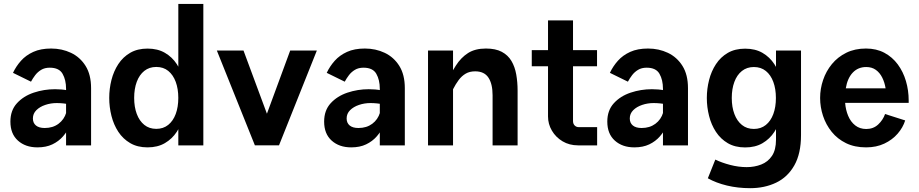

<svg xmlns="http://www.w3.org/2000/svg" viewBox="-20 -745 4709 984"><path d="M446.8 -293.1Q446.8 -362.3 418.6 -407.2Q390.4 -452.1 343.9 -474.2Q297.5 -496.3 242.1 -496.3Q188.7 -496.3 150.8 -479.1Q112.8 -461.9 87.6 -433.6Q62.4 -405.3 46.6 -371.7L138.9 -326.4Q147.8 -343.1 160.3 -359.6Q172.7 -376 190.9 -387Q209.1 -398.1 235.1 -398.1Q282.8 -398.1 300.7 -366.8Q318.6 -335.6 318.6 -289.8V0H446.8ZM361.9 -166.5 319.5 -167.8Q308.8 -132.2 279.8 -110.6Q250.9 -89 209.2 -89Q179.8 -89 164.2 -101.9Q148.6 -114.9 148.6 -137.9Q148.6 -162.7 166.3 -180.3Q184 -197.9 211.9 -207.3Q239.9 -216.8 270.6 -216.8Q287.4 -216.8 303.8 -215.1Q320.2 -213.4 334.6 -210.2L380.2 -268.9Q352.3 -277 324.2 -282.4Q296 -287.8 262 -287.8Q205.3 -287.8 152.8 -270.2Q100.3 -252.6 66.8 -215.9Q33.3 -179.3 33.3 -121.7Q33.3 -59.1 71.9 -24.4Q110.5 10.3 171.9 10.3Q216.1 10.3 248.3 -5.1Q280.5 -20.4 302.9 -46Q325.2 -71.5 339.5 -103Q353.8 -134.4 361.9 -166.5Z M1022.1 0V-724.9H893.9V0ZM780.9 -84.6Q745 -84.6 719.7 -104.9Q694.5 -125.1 681 -160.9Q667.6 -196.8 667.6 -243.2Q667.6 -289.7 680.8 -325.5Q694.1 -361.3 719.5 -381.6Q745 -401.9 780.9 -401.9Q817.3 -401.9 842.3 -381.6Q867.3 -361.3 880.6 -325.5Q893.8 -289.7 893.8 -243.2Q893.8 -196.8 880.6 -160.9Q867.3 -125.1 842.1 -104.9Q816.9 -84.6 780.9 -84.6ZM736.2 10.3Q787.8 10.3 825 -11.5Q862.2 -33.2 886 -69.5Q909.8 -105.8 921.2 -151.1Q932.6 -196.4 932.6 -243.2Q932.6 -290.3 921.2 -335.2Q909.8 -380.1 886 -416.5Q862.2 -452.9 825 -474.4Q787.8 -496 736.2 -496Q684.6 -496 647.4 -474.4Q610.2 -452.9 586.4 -416.5Q562.6 -380.1 551.2 -335.2Q539.8 -290.3 539.8 -243.2Q539.8 -196.4 551.2 -151.1Q562.6 -105.8 586.4 -69.5Q610.2 -33.2 647.4 -11.5Q684.6 10.3 736.2 10.3Z M1467.3 -486.1 1348 -162.2 1227.9 -486.1H1091.3L1286.3 -0.1H1409.9L1603.9 -486.1Z M2054.7 -293.1Q2054.7 -362.3 2026.5 -407.2Q1998.3 -452.1 1951.8 -474.2Q1905.4 -496.3 1850 -496.3Q1796.6 -496.3 1758.7 -479.1Q1720.7 -461.9 1695.5 -433.6Q1670.3 -405.3 1654.5 -371.7L1746.8 -326.4Q1755.7 -343.1 1768.2 -359.6Q1780.6 -376 1798.8 -387Q1817 -398.1 1843 -398.1Q1890.7 -398.1 1908.6 -366.8Q1926.5 -335.6 1926.5 -289.8V0H2054.7ZM1969.8 -166.5 1927.4 -167.8Q1916.7 -132.2 1887.8 -110.6Q1858.8 -89 1817.1 -89Q1787.7 -89 1772.1 -101.9Q1756.5 -114.9 1756.5 -137.9Q1756.5 -162.7 1774.2 -180.3Q1791.9 -197.9 1819.8 -207.3Q1847.8 -216.8 1878.5 -216.8Q1895.3 -216.8 1911.7 -215.1Q1928.1 -213.4 1942.5 -210.2L1988.2 -268.9Q1960.2 -277 1932.1 -282.4Q1903.9 -287.8 1869.9 -287.8Q1813.2 -287.8 1760.7 -270.2Q1708.3 -252.6 1674.7 -215.9Q1641.2 -179.3 1641.2 -121.7Q1641.2 -59.1 1679.8 -24.4Q1718.4 10.3 1779.8 10.3Q1824 10.3 1856.2 -5.1Q1888.4 -20.4 1910.8 -46Q1933.1 -71.5 1947.4 -103Q1961.7 -134.4 1969.8 -166.5Z M2301.8 0V-486.1H2173.6V0ZM2264.5 -314.2 2301.5 -287Q2315.3 -314.1 2330.7 -334.8Q2346.2 -355.6 2366.5 -367.5Q2386.7 -379.4 2415.2 -379.4Q2461.9 -379.4 2483.2 -347.2Q2504.5 -315.1 2504.5 -256.7V0H2632.7V-280.5Q2632.7 -324.5 2625.7 -363.6Q2618.8 -402.7 2601.1 -432.6Q2583.4 -462.4 2551.6 -479.4Q2519.8 -496.3 2470.3 -496.3Q2415.2 -496.3 2378.7 -473.1Q2342.3 -449.8 2316.2 -408.8Q2290.2 -367.8 2264.5 -314.2Z M3040.3 -93.4H2946.5Q2933.6 -93.4 2925.2 -101.9Q2916.7 -110.5 2916.7 -125V-640.4H2788.6V-148.1Q2788.6 -109.2 2808.5 -75.4Q2828.4 -41.5 2863.1 -20.8Q2897.8 0 2942.9 0H3040.3ZM2705.3 -405.5H3039.8V-488.2H2705.3Z M3505.9 -293.1Q3505.9 -362.3 3477.7 -407.2Q3449.5 -452.1 3403 -474.2Q3356.6 -496.3 3301.1 -496.3Q3247.8 -496.3 3209.8 -479.1Q3171.9 -461.9 3146.7 -433.6Q3121.5 -405.3 3105.7 -371.7L3198 -326.4Q3206.9 -343.1 3219.4 -359.6Q3231.8 -376 3250 -387Q3268.2 -398.1 3294.2 -398.1Q3341.9 -398.1 3359.8 -366.8Q3377.7 -335.6 3377.7 -289.8V0H3505.9ZM3421 -166.5 3378.5 -167.8Q3367.9 -132.2 3338.9 -110.6Q3309.9 -89 3268.3 -89Q3238.9 -89 3223.3 -101.9Q3207.6 -114.9 3207.6 -137.9Q3207.6 -162.7 3225.3 -180.3Q3243 -197.9 3271 -207.3Q3299 -216.8 3329.7 -216.8Q3346.4 -216.8 3362.9 -215.1Q3379.3 -213.4 3393.7 -210.2L3439.3 -268.9Q3411.4 -277 3383.2 -282.4Q3355.1 -287.8 3321 -287.8Q3264.4 -287.8 3211.9 -270.2Q3159.4 -252.6 3125.9 -215.9Q3092.4 -179.3 3092.4 -121.7Q3092.4 -59.1 3131 -24.4Q3169.6 10.3 3231 10.3Q3275.1 10.3 3307.4 -5.1Q3339.6 -20.4 3361.9 -46Q3384.3 -71.5 3398.6 -103Q3412.8 -134.4 3421 -166.5Z M3957 -486.1V-29.1Q3957 23.2 3936.3 54Q3915.6 84.7 3881.3 98.1Q3847 111.5 3806.9 111.5Q3765 111.5 3721.9 100.2Q3678.8 88.9 3646 72.9L3607.7 168.7Q3649.7 192.4 3705.6 205.9Q3761.5 219.4 3824.5 219.4Q3898.6 219.4 3957.5 191.2Q4016.5 163.1 4050.8 102.8Q4085.2 42.6 4085.2 -53.2V-486.1ZM3843.6 -84.2Q3807.7 -84.2 3782.5 -104.5Q3757.2 -124.8 3743.8 -160.6Q3730.3 -196.4 3730.3 -242.8Q3730.3 -289.3 3743.6 -325.1Q3756.8 -361 3782.3 -381.2Q3807.7 -401.5 3843.6 -401.5Q3880 -401.5 3905 -381.2Q3930.1 -361 3943.3 -325.1Q3956.5 -289.3 3956.5 -242.8Q3956.5 -196.4 3943.3 -160.6Q3930.1 -124.8 3904.8 -104.5Q3879.6 -84.2 3843.6 -84.2ZM3799 10.6Q3850.6 10.6 3887.8 -11.1Q3924.9 -32.8 3948.7 -69.2Q3972.5 -105.5 3983.9 -150.8Q3995.4 -196 3995.4 -242.8Q3995.4 -289.9 3983.9 -334.8Q3972.5 -379.8 3948.7 -416.1Q3924.9 -452.5 3887.8 -474.1Q3850.6 -495.6 3799 -495.6Q3747.3 -495.6 3710.1 -474.1Q3673 -452.5 3649.2 -416.1Q3625.4 -379.8 3614 -334.8Q3602.5 -289.9 3602.5 -242.8Q3602.5 -196 3614 -150.8Q3625.4 -105.5 3649.2 -69.2Q3673 -32.8 3710.1 -11.1Q3747.3 10.6 3799 10.6Z M4311.3 -217.8H4637V-229.7Q4637 -281.9 4622.9 -329.6Q4608.9 -377.3 4581.1 -415Q4553.3 -452.6 4512.4 -474.5Q4471.4 -496.3 4418 -496.3Q4361.1 -496.3 4317.2 -474.6Q4273.3 -452.9 4243.5 -416.6Q4213.6 -380.2 4198.4 -335.1Q4183.1 -290 4183.1 -242.9Q4183.1 -196.2 4198 -151.1Q4212.9 -106 4242.4 -69.4Q4271.9 -32.8 4315.9 -11.3Q4360 10.3 4418.7 10.3Q4471.3 10.3 4512.3 -9.1Q4553.2 -28.4 4580.5 -60Q4607.8 -91.6 4619.1 -127.8L4516 -160.6Q4505.2 -129.9 4480.6 -106.9Q4455.9 -83.9 4419.4 -83.9Q4386.5 -83.9 4363.2 -102.2Q4339.8 -120.5 4327 -151Q4314.1 -181.5 4311.3 -217.8ZM4314.6 -292.2Q4323.1 -344.1 4350.3 -372.8Q4377.6 -401.5 4419.4 -401.5Q4448.4 -401.5 4468.7 -386.9Q4489 -372.3 4501.4 -347.5Q4513.8 -322.8 4518.7 -292.2Z"/></svg>

Font: Estedad-VF-FD Black
Style: Regular
Weight: 900
Designer: Amin Abedi
Version: Version 4.000